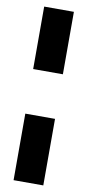

<svg xmlns="http://www.w3.org/2000/svg" viewBox="-91 -696 401 878"><g transform="rotate(10 109.0 -257.0)"><path d="M40 146V-163H178V146ZM40 -370V-660H178V-370Z"/></g></svg>

Font: Bricolage Grotesque 96pt ExtraBold
Style: Regular
Weight: 800
Designer: Mathieu Triay
Foundry: Atelier Triay
Version: Version 1.001;gftools[0.9.33.dev8+g029e19f]